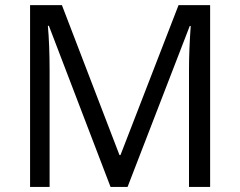

<svg xmlns="http://www.w3.org/2000/svg" viewBox="-20 -734 943 754"><path d="M414.1 0 171.9 -632.8H168Q174.8 -557.6 174.8 -454.1V0H98.1V-713.9H223.1L449.2 -125H453.1L681.2 -713.9H805.2V0H722.2V-460Q722.2 -539.1 729 -631.8H725.1L481 0Z"/></svg>

Font: f02034202
Style: Regular
Weight: 400
Foundry: Ascender Corporation
Version: Version 1.10